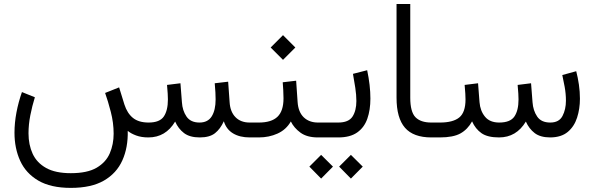

<svg xmlns="http://www.w3.org/2000/svg" viewBox="-20 -685 2962 957"><path d="M333 178.2Q415.5 178.2 461.9 150.9Q508.3 123.5 527.3 78.9Q546.4 34.2 546.4 -18.6Q546.4 -73.2 532.2 -127.7Q518.1 -182.1 503.9 -221.7L573.7 -249.5L600.1 -164.1Q614.3 -120.1 642.8 -97.2Q671.4 -74.2 720.7 -74.2Q775.9 -74.2 796.4 -104.2Q816.9 -134.3 816.9 -189.5Q816.9 -202.1 815.9 -218.5Q814.9 -234.9 812.5 -261.7L879.4 -270L886.7 -175.8Q889.2 -133.8 909.7 -104Q930.2 -74.2 974.6 -74.2Q1016.1 -74.2 1035.4 -105.2Q1054.7 -136.2 1054.7 -189.5Q1054.7 -206.5 1053.7 -224.4Q1052.7 -242.2 1050.3 -270L1117.2 -277.8L1124.5 -175.8Q1127.4 -127.9 1153.6 -101.1Q1179.7 -74.2 1224.6 -74.2H1243.2V0H1225.1Q1174.8 0 1141.4 -20.3Q1107.9 -40.5 1095.7 -80.6Q1078.1 -42 1051.5 -21Q1024.9 0 975.6 0Q925.8 0 897.2 -21.7Q868.7 -43.5 853 -79.1Q805.7 0 719.7 0Q684.6 0 658.4 -9.8Q632.3 -19.5 616.7 -32.7Q618.7 50.3 589.8 114.5Q561 178.7 498 215.1Q435.1 251.5 333 251.5Q232.9 251.5 170.9 215.1Q108.9 178.7 80.6 116.5Q52.2 54.2 52.2 -23.4Q52.2 -72.8 62 -124.5Q71.8 -176.3 89.4 -226.1L153.8 -200.2Q140.1 -156.2 131.1 -110.1Q122.1 -64 122.1 -20.5Q122.1 36.6 142.8 81.5Q163.6 126.5 210 152.3Q256.3 178.2 333 178.2Z M1389.2 -274.9 1456.1 -282.7 1463.4 -176.3Q1466.8 -126.5 1493.9 -100.3Q1521 -74.2 1565.4 -74.2H1580.1V0H1564.5Q1510.3 0 1477.8 -23.7Q1445.3 -47.4 1429.7 -79.6Q1406.2 -38.6 1363.5 -19.3Q1320.8 0 1270 0H1223.6V-74.2H1270Q1333 -74.2 1363 -103Q1393.1 -131.8 1393.1 -194.8Q1393.1 -216.8 1391.8 -236.6Q1390.6 -256.3 1389.2 -274.9ZM1390.6 -509.8 1452.1 -448.2 1390.6 -386.7 1329.1 -448.2Z M1559.6 -74.2H1665.5Q1717.8 -74.2 1737.1 -104Q1756.3 -133.8 1756.3 -181.6Q1756.3 -211.4 1751 -246.8Q1745.6 -282.2 1739.3 -316.9L1810.1 -335Q1826.2 -258.8 1826.2 -193.8Q1826.2 -136.7 1810.8 -93Q1795.4 -49.3 1760.3 -24.7Q1725.1 0 1666.5 0H1559.6ZM1729 86.9 1788.1 145.5 1729 205.1 1670.4 145.5ZM1580.6 86.9 1639.6 145.5 1580.6 205.1 1522 145.5Z M1956.5 -665H2024.9V-198.2Q2024.9 -127.4 2050.8 -100.8Q2076.7 -74.2 2129.9 -74.2H2146.5V0H2129.9Q2040.5 0 1998.5 -48.3Q1956.5 -96.7 1956.5 -198.2Z M2467.3 0Q2410.2 0 2379.9 -21.2Q2349.6 -42.5 2333 -80.1Q2311 -40 2275.1 -20Q2239.3 0 2171.9 0H2127V-74.2H2172.9Q2238.3 -74.2 2269.3 -99.6Q2300.3 -125 2300.3 -189.5Q2300.3 -202.1 2299.3 -218.5Q2298.3 -234.9 2295.9 -261.7L2362.8 -270L2370.1 -175.8Q2373.5 -132.3 2397.5 -103.3Q2421.4 -74.2 2468.3 -74.2Q2523.4 -74.2 2543.9 -104.2Q2564.5 -134.3 2564.5 -189.5Q2564.5 -202.1 2563.5 -218.5Q2562.5 -234.9 2560.1 -261.7L2627 -270L2634.3 -175.8Q2637.2 -133.8 2657.5 -104Q2677.7 -74.2 2722.7 -74.2Q2766.6 -74.2 2783.7 -106.9Q2800.8 -139.6 2800.8 -183.1Q2800.8 -217.8 2794.4 -252.7Q2788.1 -287.6 2782.7 -311L2852.1 -330.1Q2860.4 -298.3 2865.5 -263.2Q2870.6 -228 2870.6 -192.9Q2870.6 -142.6 2856.4 -98.6Q2842.3 -54.7 2810.1 -27.6Q2777.8 -0.5 2723.1 0Q2673.3 0 2645 -21.7Q2616.7 -43.5 2601.1 -79.1Q2553.7 0 2467.3 0Z"/></svg>

Font: Vazirmatn FD NL Light
Style: Regular
Weight: 300
Designer: Saber Rastikerdar
Foundry: Saber Rastikerdar
Version: Version 33.003